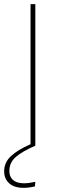

<svg xmlns="http://www.w3.org/2000/svg" viewBox="-24 -701 312 924"><path d="M21 122Q21 150 39 165.5Q57 181 91 181Q115 181 146 174L144 196Q115 203 90 203Q44 203 20 181Q-4 159 -4 123Q-4 81 28.5 50.5Q61 20 123 -7V-681H146V0Q84 27 52.5 54Q21 81 21 122Z"/></svg>

Font: Fira Sans Thin
Style: Regular
Weight: 100
Designer: bBox Type GmbH & Carrois Corporate GbR & Edenspiekermann AG
Foundry: bBox Type GmbH & Carrois Corporate GbR & Edenspiekermann AG
Version: Version 4.301